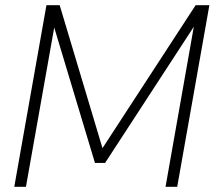

<svg xmlns="http://www.w3.org/2000/svg" viewBox="-20 -720 830 740"><path d="M35 0 159 -700H210L375 -149L734 -700H787L663 0H618L727 -617L385 -92H346L189 -614L80 0Z"/></svg>

Font: DM Sans 9pt ExtraLight
Style: Italic
Weight: 250
Italic angle: -10°
Version: Version 4.004;gftools[0.9.30]